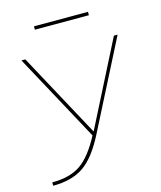

<svg xmlns="http://www.w3.org/2000/svg" viewBox="-131 -995 924 1099"><g transform="rotate(-15 331.0 -445.0)"><path d="M176 -880V-900H496V-880ZM349 -232H351L604 -730H626L361 -210Q298 -86 227.5 -38Q157 10 46 10V-10Q151 -10 215 -54Q279 -98 338 -210L56 -730H79Z"/></g></svg>

Font: M PLUS 1p Thin
Style: Regular
Weight: 250
Version: Version 1.062